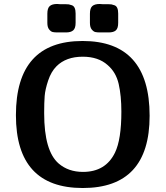

<svg xmlns="http://www.w3.org/2000/svg" viewBox="-20 -923 834 965"><path d="M60 -344Q60 -717 395 -717Q732 -717 732 -341Q732 22 396 22Q60 22 60 -344ZM202 -353Q202 -164 275 -101Q324 -59 397 -59Q511 -59 558 -156Q590 -222 590 -362Q590 -442 576.5 -501Q563 -560 521 -596Q474 -638 396 -638Q312 -638 264 -590Q237 -563 222 -518Q207 -473 204.5 -440Q202 -407 202 -359ZM218 -808V-854Q218 -882 230 -892.5Q242 -903 267 -903Q270 -903 274 -902.5Q278 -902 281 -902H308Q320 -902 326 -901Q332 -900 341.5 -896.5Q351 -893 355.5 -882.5Q360 -872 360 -855V-808Q360 -781 348 -770.5Q336 -760 312 -760H269Q254 -760 245 -762Q236 -764 227 -775Q218 -786 218 -808ZM432 -808V-854Q432 -882 444 -892.5Q456 -903 481 -903Q484 -903 488 -902.5Q492 -902 495 -902H522Q534 -902 540 -901Q546 -900 555.5 -896.5Q565 -893 569.5 -882.5Q574 -872 574 -855V-808Q574 -781 562.5 -770.5Q551 -760 526 -760H483Q468 -760 459 -762Q450 -764 441 -775Q432 -786 432 -808Z"/></svg>

Font: CMU Sans Serif
Style: Bold
Weight: 700
Version: Version 0.7.0